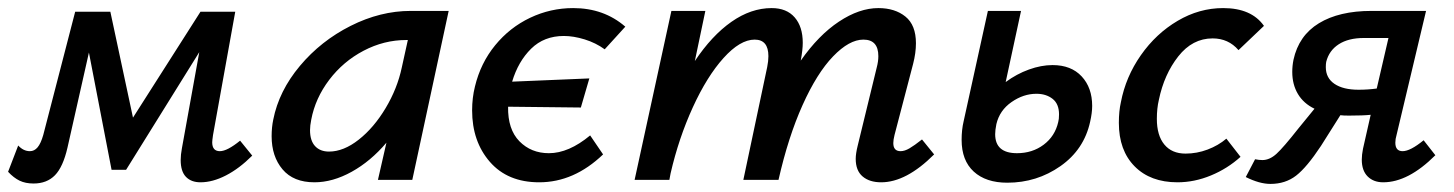

<svg xmlns="http://www.w3.org/2000/svg" viewBox="-25 -445 3597 475"><path d="M599 -60Q567 -28 534 -11Q501 6 471 6Q448 6 435 -7.5Q422 -21 422 -49Q422 -62 425 -78L468 -316L287 -25H251L195 -315L142 -80Q131 -32 111 -11.5Q91 9 58 9Q38 9 23.5 2Q9 -5 -5 -20L20 -85Q33 -71 49 -71Q60 -71 68 -80.5Q76 -90 82 -111L161 -416H248L304 -154L471 -416H557L502 -111Q500 -97 500 -93Q500 -71 519 -71Q537 -71 569 -97Z M1085 -418 995 0H910L931 -92Q892 -46 845 -20Q798 6 753 6Q701 6 674 -26Q647 -58 647 -108Q647 -130 651 -149Q665 -220 717 -282Q769 -344 842.5 -381Q916 -418 991 -418ZM969 -278 984 -346H980Q925 -346 874.5 -319.5Q824 -293 789.5 -247.5Q755 -202 745 -149Q742 -134 742 -123Q742 -97 754.5 -83.5Q767 -70 789 -70Q825 -70 862.5 -99.5Q900 -129 929 -177.5Q958 -226 969 -278Z M1242 -243 1433 -251 1412 -179 1232 -181Q1231 -125 1260 -95.5Q1289 -66 1333 -66Q1382 -66 1435 -110L1467 -63Q1395 6 1309 6Q1231 6 1187 -44.5Q1143 -95 1143 -172Q1143 -203 1150 -231Q1164 -289 1200 -333Q1236 -377 1286.5 -401Q1337 -425 1393 -425Q1469 -425 1522 -379L1471 -323Q1449 -339 1421.5 -347.5Q1394 -356 1370 -356Q1321 -356 1289 -324.5Q1257 -293 1242 -243Z M2286 -63Q2217 6 2155 6Q2126 6 2109 -8.5Q2092 -23 2092 -52Q2092 -65 2097 -85L2144 -278Q2148 -293 2148 -306Q2148 -347 2111 -347Q2076 -347 2036 -305.5Q1996 -264 1960.5 -185Q1925 -106 1901 0H1814L1873 -279Q1876 -294 1876 -306Q1876 -347 1842 -347Q1806 -347 1765 -301.5Q1724 -256 1689 -179.5Q1654 -103 1634 -16L1631 0H1545L1636 -418H1720L1694 -294Q1736 -357 1784.5 -391Q1833 -425 1884 -425Q1921 -425 1941 -402Q1961 -379 1961 -339Q1961 -322 1956 -295Q2000 -358 2050.5 -391.5Q2101 -425 2148 -425Q2189 -425 2215 -404Q2241 -383 2241 -338Q2241 -314 2234 -287L2188 -111Q2185 -99 2185 -91Q2185 -71 2203 -71Q2213 -71 2225 -78Q2237 -85 2256 -100Z M2677 -183Q2677 -166 2672 -144Q2657 -75 2598.5 -34Q2540 7 2467 7Q2414 7 2384 -20.5Q2354 -48 2354 -99Q2354 -124 2359 -145L2419 -418H2501L2463 -242Q2490 -262 2520.5 -273Q2551 -284 2579 -284Q2625 -284 2651 -256Q2677 -228 2677 -183ZM2595 -162Q2595 -188 2579 -200.5Q2563 -213 2539 -213Q2507 -213 2477.5 -192.5Q2448 -172 2440 -138Q2437 -123 2437 -113Q2437 -66 2491 -66Q2529 -66 2557 -87Q2585 -108 2593 -143Q2595 -150 2595 -162Z M2975 -350Q2925 -350 2890 -305.5Q2855 -261 2842 -198Q2837 -177 2837 -151Q2837 -110 2855.5 -87.5Q2874 -65 2908 -65Q2936 -65 2962.5 -75Q2989 -85 3009 -102L3044 -57Q3012 -28 2971 -11Q2930 6 2888 6Q2821 6 2782 -33.5Q2743 -73 2743 -141Q2743 -170 2748 -192Q2760 -255 2797.5 -308.5Q2835 -362 2888.5 -393.5Q2942 -425 3001 -425Q3071 -425 3102 -381L3039 -321Q3014 -350 2975 -350Z M3526 -61Q3459 6 3397 6Q3373 6 3358.5 -8.5Q3344 -23 3344 -50Q3344 -62 3347 -77L3366 -161Q3348 -159 3312 -159Q3298 -159 3291 -160L3243 -84Q3208 -31 3181.5 -10.5Q3155 10 3118 10Q3091 10 3057 -7L3080 -51Q3090 -49 3098 -49Q3116 -49 3133 -64.5Q3150 -80 3187 -127L3227 -176Q3200 -189 3186 -212.5Q3172 -236 3172 -267Q3172 -282 3175 -297Q3188 -357 3238 -387.5Q3288 -418 3368 -418H3503L3430 -111Q3427 -101 3427 -92Q3427 -71 3445 -71Q3464 -71 3497 -98ZM3381 -226 3410 -351H3349Q3311 -351 3287 -335.5Q3263 -320 3256 -292Q3255 -287 3255 -279Q3255 -252 3276.5 -237.5Q3298 -223 3336 -223Q3359 -223 3381 -226Z"/></svg>

Font: Ysabeau Semibold
Style: Italic
Weight: 600
Italic angle: -12°
Designer: Christian Thalmann (Catharsis Fonts)
Version: Version 0.003